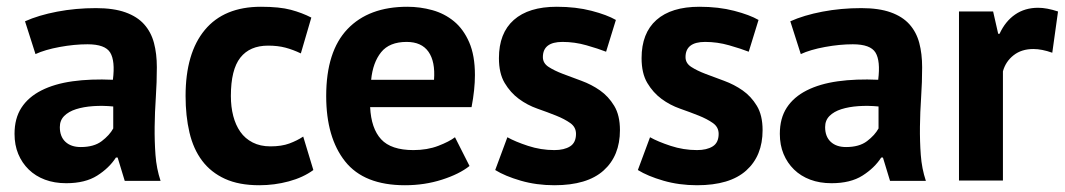

<svg xmlns="http://www.w3.org/2000/svg" viewBox="-20 -534 3151 568"><path d="M54 -471Q94 -489 149 -499.5Q204 -510 264 -510Q316 -510 351 -497.5Q386 -485 406.5 -462Q427 -439 435.5 -407Q444 -375 444 -335Q444 -291 441 -246.5Q438 -202 437.5 -159Q437 -116 440 -75.5Q443 -35 455 1H349L328 -68H323Q303 -37 267.5 -14.5Q232 8 176 8Q141 8 113 -2.5Q85 -13 65 -32.5Q45 -52 34 -78.5Q23 -105 23 -138Q23 -184 43.5 -215.5Q64 -247 102.5 -266.5Q141 -286 194.5 -293.5Q248 -301 314 -298Q321 -354 306 -378.5Q291 -403 239 -403Q200 -403 156.5 -395Q113 -387 85 -374ZM219 -99Q258 -99 281 -116.5Q304 -134 315 -154V-219Q284 -222 255.5 -220Q227 -218 205 -211Q183 -204 170 -191Q157 -178 157 -158Q157 -130 173.5 -114.5Q190 -99 219 -99Z M907 -31Q877 -9 834.5 2.5Q792 14 747 14Q687 14 645.5 -5Q604 -24 578 -58.5Q552 -93 540.5 -142Q529 -191 529 -250Q529 -377 586 -445.5Q643 -514 752 -514Q807 -514 840.5 -505Q874 -496 901 -482L870 -376Q847 -387 824.5 -393Q802 -399 773 -399Q719 -399 691 -363.5Q663 -328 663 -250Q663 -218 670 -191Q677 -164 691 -144Q705 -124 727.5 -112.5Q750 -101 780 -101Q813 -101 836 -109.5Q859 -118 877 -130Z M1369 -43Q1339 -19 1287.5 -2.5Q1236 14 1178 14Q1057 14 1001 -56.5Q945 -127 945 -250Q945 -382 1008 -448Q1071 -514 1185 -514Q1223 -514 1259 -504Q1295 -494 1323 -471Q1351 -448 1368 -409Q1385 -370 1385 -312Q1385 -291 1382.5 -267Q1380 -243 1375 -217H1075Q1078 -154 1107.5 -122Q1137 -90 1203 -90Q1244 -90 1276.5 -102.5Q1309 -115 1326 -128ZM1183 -410Q1132 -410 1107.5 -379.5Q1083 -349 1078 -298H1264Q1268 -352 1247.5 -381Q1227 -410 1183 -410Z M1684 -138Q1684 -158 1667 -170Q1650 -182 1625 -192Q1600 -202 1570 -212.5Q1540 -223 1515 -241.5Q1490 -260 1473 -288.5Q1456 -317 1456 -362Q1456 -436 1500 -475Q1544 -514 1627 -514Q1684 -514 1730 -502Q1776 -490 1802 -475L1773 -381Q1750 -390 1715 -400Q1680 -410 1644 -410Q1586 -410 1586 -365Q1586 -347 1603 -336Q1620 -325 1645 -315.5Q1670 -306 1700 -295Q1730 -284 1755 -266.5Q1780 -249 1797 -221Q1814 -193 1814 -149Q1814 -73 1765.5 -29.5Q1717 14 1620 14Q1567 14 1520.5 0.5Q1474 -13 1445 -31L1481 -128Q1504 -115 1542 -102.5Q1580 -90 1620 -90Q1649 -90 1666.5 -101Q1684 -112 1684 -138Z M2106 -138Q2106 -158 2089 -170Q2072 -182 2047 -192Q2022 -202 1992 -212.5Q1962 -223 1937 -241.5Q1912 -260 1895 -288.5Q1878 -317 1878 -362Q1878 -436 1922 -475Q1966 -514 2049 -514Q2106 -514 2152 -502Q2198 -490 2224 -475L2195 -381Q2172 -390 2137 -400Q2102 -410 2066 -410Q2008 -410 2008 -365Q2008 -347 2025 -336Q2042 -325 2067 -315.5Q2092 -306 2122 -295Q2152 -284 2177 -266.5Q2202 -249 2219 -221Q2236 -193 2236 -149Q2236 -73 2187.5 -29.5Q2139 14 2042 14Q1989 14 1942.5 0.5Q1896 -13 1867 -31L1903 -128Q1926 -115 1964 -102.5Q2002 -90 2042 -90Q2071 -90 2088.5 -101Q2106 -112 2106 -138Z M2318 -471Q2358 -489 2413 -499.5Q2468 -510 2528 -510Q2580 -510 2615 -497.5Q2650 -485 2670.5 -462Q2691 -439 2699.5 -407Q2708 -375 2708 -335Q2708 -291 2705 -246.5Q2702 -202 2701.5 -159Q2701 -116 2704 -75.5Q2707 -35 2719 1H2613L2592 -68H2587Q2567 -37 2531.5 -14.5Q2496 8 2440 8Q2405 8 2377 -2.5Q2349 -13 2329 -32.5Q2309 -52 2298 -78.5Q2287 -105 2287 -138Q2287 -184 2307.5 -215.5Q2328 -247 2366.5 -266.5Q2405 -286 2458.5 -293.5Q2512 -301 2578 -298Q2585 -354 2570 -378.5Q2555 -403 2503 -403Q2464 -403 2420.5 -395Q2377 -387 2349 -374ZM2483 -99Q2522 -99 2545 -116.5Q2568 -134 2579 -154V-219Q2548 -222 2519.5 -220Q2491 -218 2469 -211Q2447 -204 2434 -191Q2421 -178 2421 -158Q2421 -130 2437.5 -114.5Q2454 -99 2483 -99Z M3093 -378Q3062 -389 3037 -389Q3002 -389 2978.5 -370.5Q2955 -352 2947 -323V0H2817V-500H2918L2933 -434H2937Q2954 -471 2983 -491Q3012 -511 3051 -511Q3077 -511 3110 -500Z"/></svg>

Font: PT Sans
Style: Bold
Weight: 700
Version: Version 2.003W OFL; ttfautohint (v1.6)